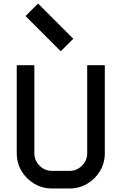

<svg xmlns="http://www.w3.org/2000/svg" viewBox="-20 -1070 690 1090"><path d="M375 0H275Q220 0 174.5 -27Q129 -54 102 -99.5Q75 -145 75 -200V-700H175V-200Q175 -159 204.5 -129.5Q234 -100 275 -100H375Q416 -100 445.5 -129.5Q475 -159 475 -200V-700H575V-200Q575 -145 548 -99.5Q521 -54 475.5 -27Q430 0 375 0ZM325 -779 125 -979 196 -1050 396 -850Z"/></svg>

Font: Monoikos Medium
Style: Regular
Weight: 500
Designer: Brian Krent
Version: Version 0.088